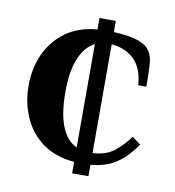

<svg xmlns="http://www.w3.org/2000/svg" viewBox="-69 -582 634 694"><g transform="rotate(10 248.0 -235.0)"><path d="M241 50V8Q171 2 124.5 -32Q78 -66 54.5 -119.5Q31 -173 31 -235Q31 -298 54.5 -350.5Q78 -403 124.5 -437.5Q171 -472 241 -478V-520H301V-479Q346 -477 377.5 -469Q409 -461 426 -445Q445 -426 448 -394Q451 -362 451 -305H421Q417 -365 386 -397Q355 -429 301 -434V-35Q349 -37 379 -60.5Q409 -84 434 -118L465 -95Q452 -75 431.5 -52.5Q411 -30 379.5 -13Q348 4 301 8V50ZM241 -45V-424Q206 -407 186 -360Q166 -313 166 -235Q166 -157 185 -109.5Q204 -62 241 -45Z"/></g></svg>

Font: El Messiri
Style: Regular
Weight: 400
Designer: Mohamed Gaber
Foundry: Kief Type Foundry
Version: Version 2.020